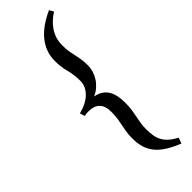

<svg xmlns="http://www.w3.org/2000/svg" viewBox="-310 -791 955 955"><g transform="rotate(-45 168.0 -313.5)"><path d="M316.9 -758.3Q297.9 -746.6 281.5 -731.4Q265.1 -716.3 252.9 -698Q240.7 -679.7 233.9 -658.2Q227.1 -636.7 227.1 -611.3Q227.1 -583 230.2 -564.9Q233.4 -546.9 237.1 -531Q240.7 -515.1 243.9 -497.1Q247.1 -479 247.1 -450.7Q247.1 -430.2 241 -410.4Q234.9 -390.6 223.6 -373.3Q212.4 -356 196 -341.8Q179.7 -327.6 159.2 -318.8Q183.6 -314.5 200.4 -303.5Q217.3 -292.5 227.5 -275.9Q237.8 -259.3 242.4 -237.1Q247.1 -214.8 247.1 -188Q247.1 -158.7 243.9 -138.2Q240.7 -117.7 237.1 -99.6Q233.4 -81.5 230.2 -63.5Q227.1 -45.4 227.1 -21Q227.1 5.9 230.7 26.6Q234.4 47.4 243.9 64.2Q253.4 81.1 269.8 95.5Q286.1 109.9 312 124L300.8 153.8Q259.8 137.2 230.5 118.9Q201.2 100.6 182.4 78.1Q163.6 55.7 154.8 27.8Q146 0 146 -35.2Q146 -64 149.2 -82.8Q152.3 -101.6 156 -118.9Q159.7 -136.2 162.8 -156Q166 -175.8 166 -206.1Q166 -245.6 146.2 -265.9Q126.5 -286.1 89.8 -286.1H79.6Q76.7 -286.1 74.2 -285.9Q71.8 -285.6 68.6 -284.9Q65.4 -284.2 58.1 -283.2L49.8 -309.1Q107.4 -324.2 136.7 -354.5Q166 -384.8 166 -421.4Q166 -440.9 164.6 -455.1Q163.1 -469.2 160.9 -480.7Q158.7 -492.2 156 -502.2Q153.3 -512.2 151.1 -523.4Q148.9 -534.7 147.5 -549.1Q146 -563.5 146 -583.5Q146 -616.2 157 -645.3Q168 -674.3 188.5 -699Q209 -723.6 238.3 -744.1Q267.6 -764.6 304.2 -781.2Z"/></g></svg>

Font: Gentium Plus Afr
Style: Regular
Weight: 400
Designer: J. Victor Gaultney, Annie Olsen, Iska Routamaa, Becca Hirsbrunner
Foundry: SIL International
Version: Version 5.000